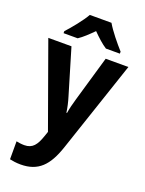

<svg xmlns="http://www.w3.org/2000/svg" viewBox="-182 -851 888 1176"><g transform="rotate(20 262.0 -263.0)"><path d="M333 -766H192C168 -723 114 -657 79 -619V-606H171C201 -626 229 -653 262 -686C295 -653 324 -626 355 -606H446V-619C410 -659 359 -721 333 -766ZM1 -547 196 -5 185 27C164 88 141 121 87 121C68 121 49 118 35 115V232C54 236 77 240 106 240C221 240 279 178 322 51L523 -547H375L289 -251C279 -217 270 -182 266 -154H262C258 -184 250 -220 240 -252L152 -547Z"/></g></svg>

Font: Noto Sans Georgian SemiCondensed Bold
Style: Regular
Weight: 700
Width: 4
Designer: Monotype Design Team, Akaki Razmadze
Foundry: Google LLC
Version: Version 2.005